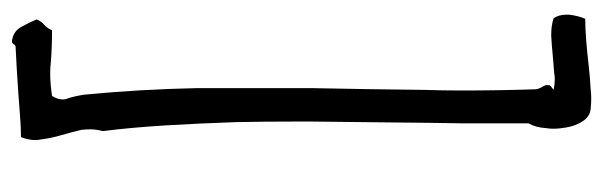

<svg xmlns="http://www.w3.org/2000/svg" viewBox="-356 -522 987 314"><g transform="rotate(-90 137.0 -365.5)"><path d="M263.7 46.9Q269.5 55.7 269.5 67.4V72.3Q267.6 87.9 262.7 98.6Q248 98.6 228.5 100.1Q209 101.6 188.5 104Q168 106.4 148.4 107.4Q139.6 108.4 132.8 108.4Q123 108.4 115.2 107.4Q103.5 106.4 95.7 95.2Q87.9 84 85 67.4Q83 56.6 83 45.9Q83 40 84 34.2Q85 17.6 91.8 5.9V-102.5Q92.8 -160.2 93.3 -222.2Q93.8 -284.2 94.7 -347.7V-378.9Q94.7 -426.8 93.8 -471.7Q91.8 -532.2 88.4 -587.9Q85 -643.6 79.1 -690.4Q82 -701.2 82 -710.9Q82 -717.8 81.1 -725.6Q77.1 -742.2 72.3 -758.8Q67.4 -775.4 65.4 -792Q64.5 -795.9 64.5 -800.8Q64.5 -812.5 69.3 -824.2Q85 -824.2 103.5 -825.7Q122.1 -827.1 142.1 -828.6Q162.1 -830.1 181.2 -831.1Q200.2 -832 216.8 -833Q219.7 -833 221.7 -836.9Q223.6 -838.9 225.6 -838.9H226.6Q242.2 -836.9 249.5 -823.7Q256.8 -810.5 261.7 -798.8Q258.8 -791 252.9 -786.1Q247.1 -781.2 244.1 -773.4Q215.8 -773.4 191.4 -775.4Q182.6 -776.4 173.8 -776.4Q156.2 -776.4 136.7 -773.4Q130.9 -764.6 130.9 -755.9Q130.9 -751 132.8 -747.1Q136.7 -734.4 138.7 -720.7Q147.5 -628.9 149.4 -536.1V-349.6Q147.5 -256.8 146.5 -165Q145.5 -133.8 145.5 -103.5Q145.5 -42 147.5 17.6Q148.4 23.4 150.9 27.3Q153.3 31.2 154.3 34.2V40Q152.3 43 146.5 46.9Q155.3 48.8 164.1 48.8Q168.9 48.8 173.8 47.9Q188.5 46.9 203.6 45.4Q218.8 43.9 234.4 43H237.3Q252 43 263.7 46.9Z"/></g></svg>

Font: Crafty Girls
Style: Regular
Weight: 400
Designer: Crystal Kluge
Foundry: Font Diner, Inc DBA Tart Workshop
Version: Version 1.000